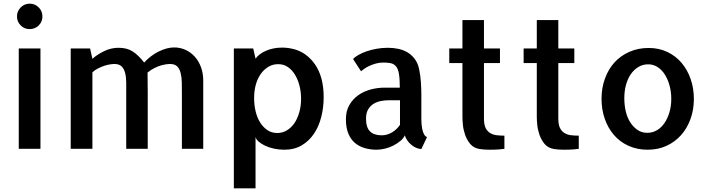

<svg xmlns="http://www.w3.org/2000/svg" viewBox="-20 -817 3898 1054"><path d="M202.1 -550.8H83V0H202.1ZM212.9 -726.6Q212.9 -697.3 192.4 -677.2Q171.9 -657.2 142.6 -657.2Q113.3 -657.2 93.3 -677.7Q73.2 -698.2 73.2 -726.6Q73.2 -755.9 93.8 -776.4Q114.3 -796.9 142.6 -796.9Q171.9 -796.9 192.4 -776.4Q212.9 -755.9 212.9 -726.6Z M1095.7 -18.6V0H978.5V-299.8Q978.5 -333 978 -362.8Q977.5 -392.6 971.7 -416Q965.8 -439.5 952.6 -452.6Q939.5 -465.8 912.1 -465.8Q907.2 -465.8 895 -464.4Q882.8 -462.9 866.2 -458.5Q849.6 -454.1 829.6 -444.3Q809.6 -434.6 790 -418.9Q790 -380.9 790.5 -358.4Q791 -335.9 791 -309.6V0H672.9V-299.8Q672.9 -333 672.9 -362.8Q672.9 -392.6 667 -416Q661.1 -439.5 647.5 -452.6Q633.8 -465.8 607.4 -465.8Q598.6 -465.8 583 -463.4Q567.4 -460.9 550.3 -455.1Q533.2 -449.2 516.1 -440.4Q499 -431.6 487.3 -419.9V0H368.2V-550.8H474.6L487.3 -494.1Q511.7 -516.6 550.3 -535.6Q588.9 -554.7 630.9 -554.7Q677.7 -554.7 709 -534.2Q740.2 -513.7 771.5 -473.6Q788.1 -492.2 808.6 -507.8Q829.1 -523.4 851.1 -534.2Q873 -544.9 894.5 -550.8Q916 -556.6 935.5 -556.6Q968.8 -556.6 998 -543.5Q1027.3 -530.3 1049.3 -505.9Q1071.3 -481.4 1083.5 -447.8Q1095.7 -414.1 1095.7 -375V-309.6Z M1745.1 -383.8Q1756.8 -338.9 1756.8 -283.2Q1756.8 -227.5 1743.7 -175.3Q1730.5 -123 1703.6 -83Q1676.8 -43 1636.2 -19Q1595.7 4.9 1541 4.9Q1511.7 4.9 1484.4 -1Q1457 -6.8 1435.5 -17.1Q1414.1 -27.3 1399.9 -39.6Q1385.7 -51.8 1382.8 -65.4V216.8H1263.7V-550.8H1370.1L1382.8 -495.1Q1402.3 -522.5 1441.9 -539.1Q1481.4 -555.7 1529.3 -555.7Q1561.5 -555.7 1594.7 -546.9Q1627.9 -538.1 1656.7 -517.6Q1685.5 -497.1 1709 -463.9Q1732.4 -430.7 1745.1 -383.8ZM1502 -86.9Q1531.2 -86.9 1555.2 -101.6Q1579.1 -116.2 1596.2 -141.1Q1613.3 -166 1623 -200.7Q1632.8 -235.4 1632.8 -274.4Q1632.8 -312.5 1624 -346.7Q1615.2 -380.9 1599.1 -407.2Q1583 -433.6 1560.1 -449.2Q1537.1 -464.8 1506.8 -464.8Q1477.5 -464.8 1453.1 -450.2Q1428.7 -435.5 1411.1 -410.6Q1393.6 -385.7 1384.3 -352.1Q1375 -318.4 1375 -279.3Q1375 -240.2 1383.3 -205.6Q1391.6 -170.9 1408.2 -144.5Q1424.8 -118.2 1448.2 -102.5Q1471.7 -86.9 1502 -86.9Z M2293 -170.9V-163.1Q2293 -155.3 2293.9 -140.1Q2294.9 -125 2297.9 -109.4Q2300.8 -93.8 2307.1 -81.1Q2313.5 -68.4 2324.2 -64.5L2293 1Q2280.3 1 2266.1 -4.9Q2252 -10.7 2238.8 -21.5Q2225.6 -32.2 2216.3 -45.4Q2207 -58.6 2202.1 -74.2Q2195.3 -57.6 2178.2 -43.5Q2161.1 -29.3 2139.6 -18.1Q2118.2 -6.8 2093.3 -1Q2068.4 4.9 2046.9 4.9Q2013.7 4.9 1982.9 -3.9Q1952.1 -12.7 1928.7 -32.2Q1905.3 -51.8 1892.1 -84Q1878.9 -116.2 1878.9 -163.1Q1878.9 -208 1897.9 -240.7Q1917 -273.4 1946.8 -294.4Q1976.6 -315.4 2014.6 -325.7Q2052.7 -335.9 2091.8 -335.9H2174.8Q2174.8 -383.8 2169.9 -412.1Q2165 -440.4 2153.3 -453.6Q2141.6 -466.8 2124.5 -470.2Q2107.4 -473.6 2084 -473.6Q2062.5 -473.6 2043.5 -468.3Q2024.4 -462.9 2008.3 -455.6Q1992.2 -448.2 1980 -439.5Q1967.8 -430.7 1961.9 -425.8L1918 -493.2Q1927.7 -503.9 1947.3 -515.1Q1966.8 -526.4 1992.2 -535.2Q2017.6 -543.9 2047.4 -549.3Q2077.1 -554.7 2109.4 -554.7Q2138.7 -554.7 2166.5 -548.8Q2194.3 -543 2217.3 -529.3Q2240.2 -515.6 2257.3 -492.7Q2274.4 -469.7 2281.2 -435.5Q2288.1 -401.4 2290.5 -366.7Q2293 -332 2293 -297.9ZM2175.8 -266.6H2113.3Q2093.8 -266.6 2072.3 -262.7Q2050.8 -258.8 2032.2 -248Q2013.7 -237.3 2001.5 -217.3Q1989.3 -197.3 1989.3 -166Q1989.3 -117.2 2011.2 -95.7Q2033.2 -74.2 2075.2 -74.2Q2104.5 -74.2 2131.3 -89.8Q2158.2 -105.5 2175.8 -131.8Z M2636.7 -167Q2636.7 -133.8 2645.5 -115.2Q2654.3 -96.7 2670.4 -86.9Q2686.5 -77.1 2706.5 -74.7Q2726.6 -72.3 2749 -72.3V0Q2736.3 2 2723.6 2.9Q2712.9 3.9 2697.8 4.4Q2682.6 4.9 2668 4.9Q2653.3 4.9 2638.2 3.9Q2623 2.9 2612.3 1Q2579.1 -4.9 2560.5 -27.8Q2542 -50.8 2532.7 -78.6Q2523.4 -106.4 2521 -132.8Q2518.6 -159.2 2518.6 -173.8V-470.7H2446.3V-550.8H2518.6V-707H2636.7V-550.8H2724.6V-470.7H2636.7Z M3044.9 -167Q3044.9 -133.8 3053.7 -115.2Q3062.5 -96.7 3078.6 -86.9Q3094.7 -77.1 3114.7 -74.7Q3134.8 -72.3 3157.2 -72.3V0Q3144.5 2 3131.8 2.9Q3121.1 3.9 3106 4.4Q3090.8 4.9 3076.2 4.9Q3061.5 4.9 3046.4 3.9Q3031.2 2.9 3020.5 1Q2987.3 -4.9 2968.8 -27.8Q2950.2 -50.8 2940.9 -78.6Q2931.6 -106.4 2929.2 -132.8Q2926.8 -159.2 2926.8 -173.8V-470.7H2854.5V-550.8H2926.8V-707H3044.9V-550.8H3132.8V-470.7H3044.9Z M3541 -553.7Q3597.7 -553.7 3643.6 -531.7Q3689.5 -509.8 3721.7 -471.7Q3753.9 -433.6 3771.5 -382.8Q3789.1 -332 3789.1 -273.4Q3789.1 -214.8 3770.5 -163.6Q3752 -112.3 3718.3 -74.7Q3684.6 -37.1 3638.2 -16.1Q3591.8 4.9 3535.2 4.9Q3477.5 4.9 3430.2 -16.6Q3382.8 -38.1 3350.1 -76.2Q3317.4 -114.3 3299.8 -165Q3282.2 -215.8 3282.2 -275.4Q3282.2 -335 3301.3 -386.7Q3320.3 -438.5 3354 -475.1Q3387.7 -511.7 3435.5 -532.7Q3483.4 -553.7 3541 -553.7ZM3533.2 -87.9Q3562.5 -87.9 3586.4 -102.1Q3610.4 -116.2 3627.4 -141.1Q3644.5 -166 3654.8 -200.2Q3665 -234.4 3665 -273.4Q3665 -312.5 3655.8 -346.7Q3646.5 -380.9 3630.4 -406.7Q3614.3 -432.6 3590.8 -448.2Q3567.4 -463.9 3538.1 -463.9Q3508.8 -463.9 3484.4 -449.2Q3460 -434.6 3442.9 -409.7Q3425.8 -384.8 3416.5 -351.1Q3407.2 -317.4 3407.2 -278.3Q3407.2 -239.3 3415.5 -204.6Q3423.8 -169.9 3440.4 -144.5Q3457 -119.1 3480 -103.5Q3502.9 -87.9 3533.2 -87.9Z"/></svg>

Font: Allerta
Style: Medium
Weight: 500
Designer: Matt McInerney
Foundry: Matt McInerney
Version: Version 1.0